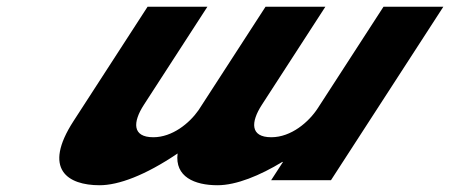

<svg xmlns="http://www.w3.org/2000/svg" viewBox="-20 -548 1331 568"><path d="M1291.5 -528H1114.5L920.2 -228C893.6 -187 841.5 -142 782.5 -142C719.5 -142 721.6 -187 754.7 -238L942.5 -528H765.5L567.3 -222C540 -183 489.5 -142 433.5 -142C370.5 -142 372.6 -187 405.7 -238L593.5 -528H416.5L197.6 -190C104.9 -47 180.5 0 274.5 0C330.5 0 409.3 -29 505.4 -94C496.7 -25 555.5 0 623.5 0C679.5 0 749.3 -29 815.2 -69H817.2L782.2 -15H959.2Z"/></svg>

Font: Hussar
Style: BdWodka
Weight: 700
Foundry: Cannot Into Space Fonts
Version: Version 2.00